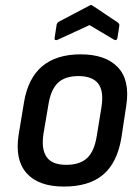

<svg xmlns="http://www.w3.org/2000/svg" viewBox="-20 -710 542 742"><path d="M227 11Q129 11 83 -40.5Q37 -92 52 -189L73 -316Q104 -500 292 -500Q388 -500 435.5 -450Q483 -400 468 -302L449 -177Q433 -81 378.5 -35Q324 11 227 11ZM236 -73Q289 -73 317 -99.5Q345 -126 354 -185L372 -295Q382 -358 359.5 -387Q337 -416 283 -416Q231 -416 203.5 -389.5Q176 -363 167 -305L148 -193Q139 -134 160 -103.5Q181 -73 236 -73ZM202 -556Q197 -554 193.5 -555.5Q190 -557 191 -563L199 -615Q201 -623 209 -627L325 -688Q332 -693 338 -688L434 -624Q443 -618 441 -610L434 -564Q431 -551 420 -557L326 -613Z"/></svg>

Font: Sofia Sans Semi Condensed SemiBold
Style: Italic
Weight: 600
Italic angle: -9°
Version: Version 4.100